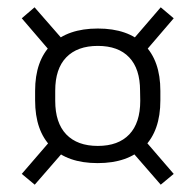

<svg xmlns="http://www.w3.org/2000/svg" viewBox="-20 -572 534 525"><path d="M247 -126Q164.5 -126 120.2 -170.2Q76 -214.5 76 -297.5V-323.5Q76 -406 120.5 -450Q165 -494 247.5 -494Q330 -494 374.2 -450Q418.5 -406 418.5 -323.5V-297.5Q418.5 -214.5 374 -170.2Q329.5 -126 247 -126ZM247.5 -173Q303.5 -173 333.5 -204.5Q363.5 -236 363.5 -296.5L363 -324Q363 -384 333.2 -415.2Q303.5 -446.5 247.5 -446.5Q191.5 -446.5 161.2 -415.2Q131 -384 131 -324V-296.5Q131 -236 161.2 -204.5Q191.5 -173 247.5 -173ZM368 -197.5 455 -96.5 419.5 -67 333 -166.5ZM161.5 -166.5 75 -67 39.5 -96.5 127.5 -198.5ZM124 -423.5 39.5 -522 74.5 -552 160.5 -453.5ZM333 -451.5 419.5 -552 455 -522 368 -420.5Z"/></svg>

Font: Anek Odia Medium Light
Style: Regular
Weight: 300
Version: Version 1.003